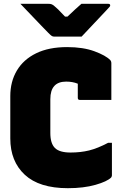

<svg xmlns="http://www.w3.org/2000/svg" viewBox="-20 -967 640 1007"><path d="M336 20Q186 20 110 -50.5Q34 -121 34 -241V-463Q34 -539 68.5 -597Q103 -655 169.5 -687.5Q236 -720 332 -720Q416 -720 475.5 -698Q535 -676 558 -652Q564 -646 564 -635V-443H398Q388 -443 388 -454V-528Q373 -534 358 -536.5Q343 -539 327 -539Q244 -539 244 -447V-269Q244 -215 268 -191Q292 -167 350 -167Q403 -167 447.5 -178Q492 -189 547 -218H567V-47Q567 -42 563 -36Q542 -15 480.5 2.5Q419 20 336 20ZM408 -775H264Q257 -775 251.5 -778.5Q246 -782 234 -794Q224 -804 198.5 -830.5Q173 -857 142.5 -889Q112 -921 87 -947H233Q244 -947 249.5 -945Q255 -943 262 -938Q271 -931 285 -917.5Q299 -904 321 -880H334Q358 -903 375 -918.5Q392 -934 407 -947H547Q558 -947 558 -939Q558 -935 555 -931.5Q552 -928 539 -914Q524 -898 498.5 -871Q473 -844 448 -817.5Q423 -791 408 -775Z"/></svg>

Font: Recursive Sn Lnr St Blk
Style: Regular
Weight: 900
Version: Version 1.079;hotconv 1.0.112;makeotfexe 2.5.65598; ttfautoh